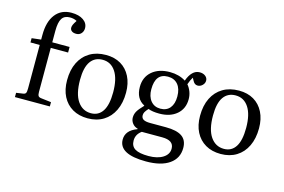

<svg xmlns="http://www.w3.org/2000/svg" viewBox="-120 -1057 2310 1562"><g transform="rotate(15 1035.0 -276.0)"><path d="M39 0V-36L93 -44Q112 -46 118 -56Q124 -66 124 -95V-462H46V-498L124 -507V-545Q124 -658 172.5 -720Q221 -782 307 -782Q370 -782 407.5 -756Q445 -730 445 -688Q445 -662 429 -644Q413 -626 387 -626Q362 -626 348.5 -636.5Q335 -647 335 -664Q335 -676 340.5 -689Q346 -702 363 -728Q339 -742 304 -742Q258 -742 237.5 -710Q217 -678 217 -606V-509H363V-462H217V-91Q217 -67 223.5 -57.5Q230 -48 249 -46L333 -36V0Z M654 14Q580 14 526 -17.5Q472 -49 442.5 -106.5Q413 -164 413 -243Q413 -330 444 -392.5Q475 -455 532 -489Q589 -523 668 -523Q740 -523 792.5 -492Q845 -461 874 -403.5Q903 -346 903 -268Q903 -182 872.5 -118.5Q842 -55 786 -20.5Q730 14 654 14ZM669 -33Q733 -33 767 -85.5Q801 -138 801 -244Q801 -357 761 -417.5Q721 -478 651 -478Q585 -478 549.5 -427.5Q514 -377 514 -273Q514 -155 556 -94Q598 -33 669 -33Z M1204 230Q975 230 975 106Q975 68 998 40Q1021 12 1070 -6V-10Q1042 -17 1025 -39Q1008 -61 1008 -88Q1008 -115 1021 -139Q1034 -163 1073 -203V-206Q999 -244 999 -344Q999 -426 1055.5 -474.5Q1112 -523 1206 -523Q1282 -523 1339 -487Q1355 -533 1380.5 -558.5Q1406 -584 1440 -584Q1469 -584 1488 -569Q1507 -554 1507 -531Q1507 -509 1489.5 -492Q1472 -475 1450 -475Q1424 -475 1410 -502L1396 -527Q1380 -502 1367 -464Q1386 -442 1397.5 -412Q1409 -382 1409 -349Q1409 -269 1354 -221.5Q1299 -174 1207 -174Q1149 -174 1114 -188Q1095 -167 1088 -154Q1081 -141 1081 -127Q1081 -103 1099 -92Q1117 -81 1157 -81H1288Q1380 -81 1424.5 -50.5Q1469 -20 1469 46Q1469 133 1399.5 181.5Q1330 230 1204 230ZM1205 -215Q1257 -215 1285.5 -249.5Q1314 -284 1314 -346Q1314 -411 1283.5 -447Q1253 -483 1199 -483Q1094 -483 1094 -349Q1094 -288 1124 -251.5Q1154 -215 1205 -215ZM1212 182Q1287 182 1333 153Q1379 124 1379 76Q1379 6 1281 6H1109Q1063 39 1063 91Q1063 139 1098.5 160.5Q1134 182 1212 182Z M1774 14Q1700 14 1646 -17.5Q1592 -49 1562.5 -106.5Q1533 -164 1533 -243Q1533 -330 1564 -392.5Q1595 -455 1652 -489Q1709 -523 1788 -523Q1860 -523 1912.5 -492Q1965 -461 1994 -403.5Q2023 -346 2023 -268Q2023 -182 1992.5 -118.5Q1962 -55 1906 -20.5Q1850 14 1774 14ZM1789 -33Q1853 -33 1887 -85.5Q1921 -138 1921 -244Q1921 -357 1881 -417.5Q1841 -478 1771 -478Q1705 -478 1669.5 -427.5Q1634 -377 1634 -273Q1634 -155 1676 -94Q1718 -33 1789 -33Z"/></g></svg>

Font: Literata 36pt
Style: Regular
Weight: 400
Designer: Latin by Veronika Burian and Jose Scaglione. Greek by Irene Vlachou. Cyrillic by Vera Evstafieva.
Foundry: TypeTogether
Version: Version 3.002